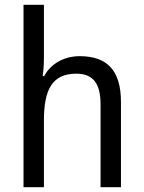

<svg xmlns="http://www.w3.org/2000/svg" viewBox="-20 -780 599 800"><path d="M163 -540V-760H78V0H163V-278C163 -406 197 -473 298 -473C368 -473 399 -432 399 -345V0H484V-355C484 -485 428 -546 312 -546C250 -546 193 -517 164 -463H158C161 -485 163 -513 163 -540Z"/></svg>

Font: Noto Sans Devanagari SemiCondensed
Style: Regular
Weight: 400
Width: 4
Designer: Jelle Bosma - Monotype Design Team
Foundry: Monotype Imaging Inc.
Version: Version 2.004